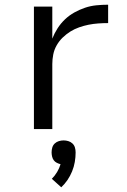

<svg xmlns="http://www.w3.org/2000/svg" viewBox="-20 -548 540 815"><path d="M124 0V-520H202V-384Q211 -407 224.5 -428Q238 -449 256 -466Q274 -483 295.5 -495Q317 -507 340.5 -515Q364 -523 389 -525.5Q414 -528 439 -528V-450Q418 -450 397 -448.5Q376 -447 356 -443Q336 -439 316 -432Q296 -425 278.5 -414Q261 -403 246 -388.5Q231 -374 220.5 -355.5Q210 -337 206 -316.5Q202 -296 202 -276V0ZM240 247 200 211Q213 198 222.5 182Q232 166 237 149Q229 147 221 143Q213 139 208 132Q203 125 201 116Q199 107 199 99Q199 88 202 78Q205 68 212.5 61Q220 54 230 51Q240 48 250 48Q260 48 270 51Q280 54 287.5 61Q295 68 298 78Q301 88 301 99Q301 119 297.5 139.5Q294 160 286 179.5Q278 199 266.5 216Q255 233 240 247Z"/></svg>

Font: Iosevka Algr
Style: Regular
Weight: 400
Monospace: yes
Designer: Belleve Invis
Foundry: Belleve Invis
Version: Version 26.0.2; ttfautohint (v1.8.3)